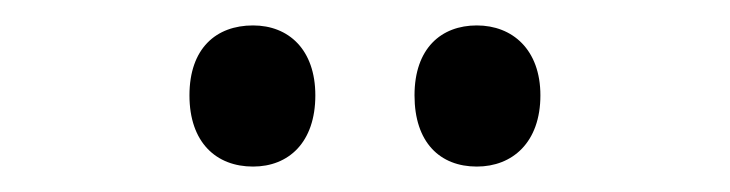

<svg xmlns="http://www.w3.org/2000/svg" viewBox="-20 -750 574 151"><path d="M129 -675C129 -638 150 -619 179 -619C207 -619 228 -638 228 -675C228 -711 207 -730 179 -730C150 -730 129 -712 129 -675ZM306 -675C306 -638 326 -619 355 -619C383 -619 405 -638 405 -675C405 -711 383 -730 355 -730C327 -730 306 -712 306 -675Z"/></svg>

Font: Noto Sans Lao Looped Condensed Medium
Style: Regular
Weight: 500
Width: 3
Designer: Mark Frömberg, Ben Mitchell
Foundry: The Fontpad Ltd
Version: Version 1.002